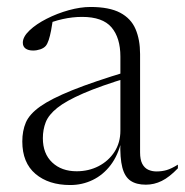

<svg xmlns="http://www.w3.org/2000/svg" viewBox="-20 -521 530 551"><path d="M349 -317 351 -299.5Q268.5 -274.5 219 -253Q169.5 -231.5 144.5 -211.5Q119.5 -191.5 111.2 -170.2Q103 -149 103 -124.5Q103 -80 129.8 -54.8Q156.5 -29.5 200 -29.5Q234.5 -29.5 263 -44.2Q291.5 -59 308.5 -85.2Q325.5 -111.5 325.5 -146V-358.5Q325.5 -412.5 300 -442.5Q274.5 -472.5 215.5 -472.5Q188 -472.5 159.8 -466.2Q131.5 -460 102 -447L132 -465.5Q129.5 -448.5 126.5 -433Q123.5 -417.5 119.8 -406.2Q116 -395 111.5 -389.5Q106 -383 95.8 -379.5Q85.5 -376 75 -376Q61 -376 53.2 -381.8Q45.5 -387.5 45.5 -398.5Q45.5 -415.5 64.8 -433.8Q84 -452 114 -467.2Q144 -482.5 177.5 -491.8Q211 -501 239.5 -501Q293.5 -501 324.8 -484.5Q356 -468 369 -437.5Q382 -407 382 -366V-83.5Q382 -63 388.2 -51Q394.5 -39 405.2 -34Q416 -29 429 -29Q445 -29 458.5 -33Q472 -37 490.5 -48.5V-38Q466 -12.5 444.2 -1.8Q422.5 9 398.5 9Q371.5 9 354.8 -2.2Q338 -13.5 331 -40.5Q324 -67.5 325.5 -114.5L328.5 -116.5Q319 -75.5 297.5 -47.2Q276 -19 246 -4.5Q216 10 181.5 10Q119.5 10 81.8 -22Q44 -54 44 -115Q44 -145.5 54.2 -169.5Q64.5 -193.5 95.5 -215.5Q126.5 -237.5 187.2 -262Q248 -286.5 349 -317Z"/></svg>

Font: Newsreader 60pt Light
Style: Regular
Weight: 300
Designer: Hugues Gentile
Foundry: Production Type
Version: Version 1.003